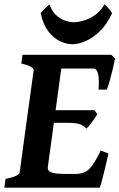

<svg xmlns="http://www.w3.org/2000/svg" viewBox="-25 -869 553 889"><path d="M507.8 -598.1Q504.9 -581.5 497.8 -552Q490.7 -522.5 482.9 -494.6Q475.1 -466.8 469.7 -454.1H431.2Q435.1 -499 429.4 -525.4Q423.8 -551.8 406.7 -551.8H235.4L257.3 -615.2H490.7ZM425.8 -340.3Q420.4 -331.5 410.9 -317.6Q401.4 -303.7 391.6 -291.3Q381.8 -278.8 374.5 -273.4Q362.8 -287.6 344.7 -293.9Q326.7 -300.3 288.6 -300.3H194.8L212.4 -358.9H411.6ZM477.1 -158.2Q471.2 -130.4 463.1 -96.9Q455.1 -63.5 448 -36.6Q440.9 -9.8 437 0H-4.9L0.5 -40.5Q64 -53.7 65.9 -70.3L130.9 -544.4Q131.8 -550.3 118.7 -559.1Q105.5 -567.9 73.7 -574.7L79.1 -615.2H333.5L328.1 -574.7Q296.4 -571.3 278.3 -566.7Q260.3 -562 259.3 -555.2L196.3 -94.7Q195.3 -85.4 200.7 -78.4Q206.1 -71.3 225.3 -67.4Q244.6 -63.5 284.7 -63.5H325.2Q367.2 -63.5 390.6 -89.1Q414.1 -114.7 441.4 -171.9ZM494.1 -808.1Q470.2 -755.9 437 -724.1Q403.8 -692.4 370.1 -678.2Q336.4 -664.1 310.5 -664.1Q282.2 -664.1 252.2 -678.5Q222.2 -692.9 198.2 -724.6Q174.3 -756.3 163.1 -808.1Q169.9 -816.4 183.6 -830.1Q197.3 -843.8 204.6 -848.6Q214.4 -817.9 233.9 -799.8Q253.4 -781.7 275.6 -773.9Q297.9 -766.1 316.4 -766.1Q336.9 -766.1 363.3 -773.9Q389.6 -781.7 415.3 -799.8Q440.9 -817.9 458.5 -848.6Q465.3 -843.8 477.3 -830.6Q489.3 -817.4 494.1 -808.1Z"/></svg>

Font: Gentium Book Plus
Style: Bold Italic
Weight: 700
Italic angle: -8°
Designer: Victor Gaultney, Annie Olsen, Iska Routamaa, Becca Hirsbrunner
Foundry: SIL International
Version: Version 6.101